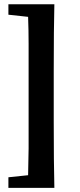

<svg xmlns="http://www.w3.org/2000/svg" viewBox="-20 -735 379 914"><path d="M235.8 -397.9V-158.2Q235.8 40.5 238.8 159.2H20V108.9L113.8 99.1Q115.7 36.1 116.2 -28.3V-526.4Q116.2 -590.8 113.8 -654.8L20 -665V-714.8H238.8Q235.8 -597.7 235.8 -397.9Z"/></svg>

Font: SourceSerifPro-Bold
Style: Bold
Weight: 700
Designer: Frank Grießhammer
Foundry: Adobe Systems Incorporated
Version: Version 1.014;PS Version 1.0;hotconv 1.0.73;makeotf.lib2.5.5